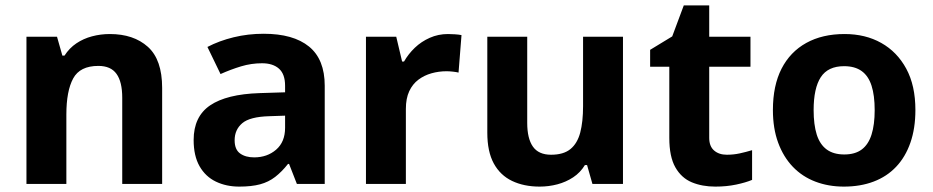

<svg xmlns="http://www.w3.org/2000/svg" viewBox="-20 -682 3460 712"><path d="M387.3 -555.8Q475.4 -555.8 528.3 -508.4Q581.3 -460.9 581.3 -355.9V0H433.3V-319.4Q433.3 -378.5 412.1 -408Q391 -437.6 344.8 -437.6Q276.4 -437.6 251.3 -391Q226.1 -344.5 226.1 -257.3V0H78.1V-545.8H191.4L211.3 -475.8H219.2Q237.2 -503.8 263.3 -521.3Q289.3 -538.8 321.3 -547.3Q353.3 -555.8 387.3 -555.8Z M957.8 -556.8Q1067.6 -556.8 1125.9 -509.4Q1184.2 -462 1184.2 -364V0H1080.9L1052 -74H1048Q1025 -45 1000.5 -26Q976 -7 944.5 1.5Q913 10 867.1 10Q819.1 10 780.6 -8.5Q742.1 -27 720.1 -65.4Q698.1 -103.9 698.1 -162.8Q698.1 -249.7 759.1 -291.2Q820.1 -332.7 942.3 -336.7L1037.2 -339.7V-363.9Q1037.2 -407.2 1014.6 -427.3Q992 -447.4 951.8 -447.4Q911.8 -447.4 873.8 -435.9Q835.8 -424.4 797.8 -407.4L749.2 -507.9Q793 -530.8 846.5 -543.8Q899.9 -556.8 957.8 -556.8ZM978.9 -251.1Q906.4 -249.1 878.2 -225Q850.1 -201 850.1 -161.8Q850.1 -127.6 870.2 -113Q890.3 -98.4 922.5 -98.4Q970.8 -98.4 1004 -127Q1037.2 -155.7 1037.2 -208.1V-253.1Z M1641.2 -555.8Q1652.3 -555.8 1667.3 -554.8Q1682.4 -553.8 1691.4 -551.8L1680.4 -412.8Q1673.3 -414.8 1659.8 -416.3Q1646.3 -417.8 1636.2 -417.8Q1607.2 -417.8 1580.1 -410.2Q1553.1 -402.6 1531.6 -386.5Q1510.1 -370.4 1497.6 -343.8Q1485.1 -317.2 1485.1 -278.1V0H1337.1V-545.8H1449.4L1471.2 -453.7H1478.2Q1494.2 -481.8 1518.2 -504.8Q1542.2 -527.8 1573.7 -541.8Q1605.2 -555.8 1641.2 -555.8Z M2290.2 -545.8V0H2176.9L2157 -70H2149.1Q2132.1 -42 2105.6 -24.5Q2079.1 -7 2047.1 1.5Q2015.1 10 1981.1 10Q1923 10 1879 -11Q1835 -32 1811 -76Q1787.1 -120 1787.1 -189.9V-545.8H1935.1V-226.4Q1935.1 -168.3 1956.2 -138.3Q1977.3 -108.2 2023.6 -108.2Q2069.8 -108.2 2095.5 -129.3Q2121.1 -150.3 2131.7 -190.4Q2142.2 -230.4 2142.2 -288.5V-545.8Z M2675.3 -108.2Q2700.2 -108.2 2723.2 -113.2Q2746.1 -118.2 2769 -125.1V-14.9Q2745.1 -4.9 2709.8 2.5Q2674.4 10 2632.7 10Q2583.9 10 2545.4 -6Q2507 -22 2484.5 -61.4Q2462 -100.8 2462 -170.8V-434.6H2390.9V-497.2L2472.8 -547L2515.7 -662H2610V-545.8H2763V-434.6H2610V-170.8Q2610 -139.5 2628.1 -123.9Q2646.1 -108.2 2675.3 -108.2Z M3374.6 -274.1Q3374.6 -205.9 3356.1 -153Q3337.7 -100 3303.3 -63.7Q3269 -27.3 3219.9 -8.7Q3170.8 10 3109.3 10Q3052.1 10 3003.6 -8.5Q2955.1 -27 2920.1 -63.5Q2885.1 -100 2865.6 -153Q2846.2 -205.9 2846.2 -274.1Q2846.2 -364.6 2878.2 -427.2Q2910.2 -489.7 2970 -522.8Q3029.7 -555.8 3111.9 -555.8Q3189.2 -555.8 3247.9 -522.8Q3306.7 -489.9 3340.7 -427.3Q3374.6 -364.7 3374.6 -274.1ZM2997.2 -273.8Q2997.2 -219.8 3008.7 -183.1Q3020.3 -146.4 3045.5 -127.8Q3070.7 -109.2 3110.9 -109.2Q3151.1 -109.2 3175.8 -127.8Q3200.5 -146.4 3212 -183.1Q3223.6 -219.8 3223.6 -273.5Q3223.6 -328.1 3212 -364.2Q3200.4 -400.4 3175.3 -418.5Q3150.2 -436.6 3110.2 -436.6Q3050.5 -436.6 3023.8 -395.9Q2997.2 -355.1 2997.2 -273.8Z"/></svg>

Font: Noto Sans Hebrew
Style: Regular
Weight: 400
Designer: Monotype Design Team
Foundry: Monotype Imaging Inc.
Version: Version 2.003;January 10, 2023;FontCreator 14.0.0.2877 64-bi